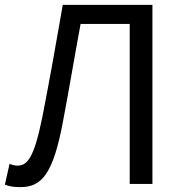

<svg xmlns="http://www.w3.org/2000/svg" viewBox="-20 -753 744 786"><path d="M63 13C150 13 198 -38 239 -262C264 -393 285 -521 310 -655H511V0H604V-733H237C209 -572 183 -425 153 -272C118 -99 89 -75 51 -75C39 -75 30 -78 19 -82L0 3C20 11 40 13 63 13Z"/></svg>

Font: GenYoGothic2 TW R
Style: Regular
Weight: 400
Version: Version 2.100;PS 2.1;hotconv 16.6.51;makeotf.lib2.5.65220 DE